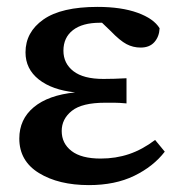

<svg xmlns="http://www.w3.org/2000/svg" viewBox="-20 -523 520 557"><path d="M238 14Q150 14 93 -21Q36 -56 36 -121Q36 -177 78 -212Q120 -247 198 -255Q131 -262 92.5 -292.5Q54 -323 54 -371Q54 -430 106 -466.5Q158 -503 263 -503Q332 -503 379 -486Q426 -469 443 -441Q442 -417 428 -401Q414 -385 388 -385Q366 -385 347 -395Q328 -405 301 -433L276 -457H270Q219 -457 191.5 -435.5Q164 -414 164 -376Q164 -339 193 -316.5Q222 -294 280 -294Q297 -294 311.5 -294.5Q326 -295 347 -296V-223Q325 -225 312 -225Q299 -225 285 -225Q218 -225 188.5 -201.5Q159 -178 159 -143Q159 -107 187.5 -85Q216 -63 272 -63Q316 -63 354.5 -76Q393 -89 430 -117L458 -83Q425 -40 369.5 -13Q314 14 238 14Z"/></svg>

Font: Source Serif 4 SmText Semibold
Style: Regular
Weight: 600
Designer: Frank Grießhammer
Foundry: Adobe
Version: Version 4.005;hotconv 1.1.0;makeotfexe 2.6.0